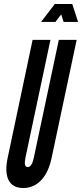

<svg xmlns="http://www.w3.org/2000/svg" viewBox="-20 -935 412 963"><path d="M96.5 8Q149.5 8 186.5 -31.2Q223.5 -70.5 239 -143.5L364.5 -735H275L149.5 -143.5Q140 -97 119 -97Q98 -97 107.5 -143.5L233 -735H143.5L18.5 -143.5Q3 -71 23.2 -31.5Q43.5 8 96.5 8ZM186 -825H258L287 -863L299 -825H371.5L342.5 -915H255Z"/></svg>

Font: League Gothic SemiCondensed Italic
Style: Regular
Weight: 400
Width: 4
Designer: The League of Moveable Type
Version: Version 1.600; ttfautohint (v1.8.3)